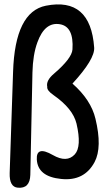

<svg xmlns="http://www.w3.org/2000/svg" viewBox="-20 -785 483 881"><path d="M61.5 76.2Q22.5 72.8 24.4 8.8L40 -455.6Q48.8 -730.5 190.4 -758.8Q395.5 -799.3 412.1 -566.9Q416 -514.2 312.5 -401.4Q397.5 -326.7 418 -240.2Q449.7 -108.9 414.1 -41.5Q366.7 47.4 260.3 36.1Q153.3 25.4 148.9 -53.2Q145.5 -117.7 222.2 -73.7Q286.6 -36.6 323.2 -76.7Q355.5 -112.3 331.1 -217.8Q314.5 -286.6 225.6 -348.6Q194.3 -370.1 196.8 -386.7Q190.4 -415.5 227.5 -446.8Q309.6 -517.1 312.5 -558.1Q319.3 -663.1 254.9 -673.8Q185.5 -685.5 151.4 -590.3Q130.9 -534.2 128.9 -452.6L119.1 17.6Q117.2 81.5 61.5 76.2Z"/></svg>

Font: Comic Relief
Style: Regular
Weight: 400
Designer: Jeff Davis
Foundry: Loudifier
Version: Version 1.0